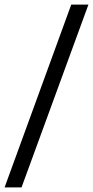

<svg xmlns="http://www.w3.org/2000/svg" viewBox="-24 -763 406 838"><path d="M-4 55H70L362 -743H287Z"/></svg>

Font: Saira UNSAM SC
Style: Regular
Weight: 400
Designer: Hector Gatti with collaboration of the Omnibus-Type team
Foundry: Omnibus-Type
Version: Version 1.072;PS 001.072;hotconv 1.0.88;makeotf.lib2.5.64775